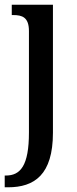

<svg xmlns="http://www.w3.org/2000/svg" viewBox="-28 -556 328 816"><path d="M-8 240H6C118 240 197 187 197 8V-536H22V-492H28C66 -492 95 -483 95 -424V7C95 148 59 190 -3 190H-8Z"/></svg>

Font: Noto Serif Ethiopic Condensed Medium
Style: Regular
Weight: 500
Width: 3
Designer: Monotype Design Team
Foundry: Monotype Imaging Inc.
Version: Version 2.102